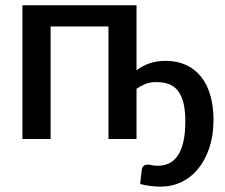

<svg xmlns="http://www.w3.org/2000/svg" viewBox="-20 -530 858 732"><path d="M500.5 -262Q523.5 -279.5 550.8 -288.8Q578 -298 611.5 -298Q655.5 -298 689.5 -282.2Q723.5 -266.5 746.8 -237.2Q770 -208 782 -166.2Q794 -124.5 794 -73Q794 -14.5 778.5 32.5Q763 79.5 736 112.8Q709 146 672.2 163.8Q635.5 181.5 593 181.5Q573.5 181.5 554.5 179.2Q535.5 177 514.5 171.5Q515 163.5 515.8 157Q516.5 150.5 517.2 144.5Q518 138.5 518.8 132.2Q519.5 126 520.5 117.5Q521.5 108.5 527.2 103Q533 97.5 544 97.5Q550 97.5 559.2 99.8Q568.5 102 581.5 102Q604.5 102 623.8 93.2Q643 84.5 657 64.2Q671 44 678.8 11.8Q686.5 -20.5 686.5 -68Q686.5 -111.5 678.8 -140Q671 -168.5 656.8 -185.8Q642.5 -203 622.2 -210Q602 -217 577.5 -217Q550 -217 532.5 -209.2Q515 -201.5 500.5 -191.5V0H393.5V-429H173V0H65.5V-510H500.5Z"/></svg>

Font: Lato 2
Style: Regular
Weight: 600
Designer: Lukasz Dziedzic with Adam Twardoch and Botio Nikoltchev
Foundry: tyPoland Lukasz Dziedzic
Version: Version 2.015; 2015-08-06; http://www.latofonts.com/